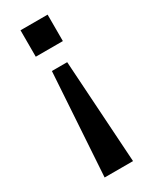

<svg xmlns="http://www.w3.org/2000/svg" viewBox="-179 -536 605 761"><g transform="rotate(-30 124.0 -156.0)"><path d="M59 180 89 -290H159L189 180ZM62 -371V-492H186V-371Z"/></g></svg>

Font: NunitoSans_10ptSemiBold
Style: Regular
Weight: 600
Designer: Vernon Adams
Foundry: Vernon Adams
Version: Version 3.101;gftools[0.9.27]